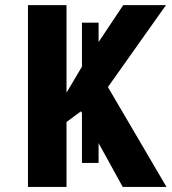

<svg xmlns="http://www.w3.org/2000/svg" viewBox="-20 -734 674 754"><path d="M633.8 0H461.9L367.2 -171.9V-94.2H301.8V-290L297.9 -296.9L241.2 -254.9V0H89.8V-713.9H241.2V-370.1L301.8 -472.2V-645H367.2V-568.8L463.9 -713.9H631.8L403.8 -392.1Z"/></svg>

Font: Droid Sans
Style: Bold
Weight: 700
Foundry: Ascender Corporation
Version: Version 1.00 build 112